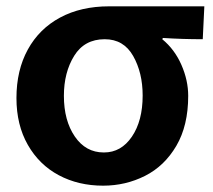

<svg xmlns="http://www.w3.org/2000/svg" viewBox="-20 -530 672 607"><path d="M493 -406Q532 -374 553.5 -325Q575 -276 575 -227Q575 -133 537.5 -69Q500 -5 438.5 26Q377 57 306 57Q228 57 166 24Q104 -9 68 -72Q32 -135 32 -220Q32 -308 68 -373.5Q104 -439 170 -474.5Q236 -510 325 -510H502H592H626L621 -406Q557 -406 495 -410ZM309 -48Q363 -48 397 -98Q431 -148 431 -228Q431 -300 401 -353Q371 -406 311 -406Q247 -406 214.5 -353.5Q182 -301 182 -227Q182 -149 216.5 -98.5Q251 -48 308 -48Z"/></svg>

Font: LINE Seed Sans KR Bold
Style: Regular
Weight: 700
Designer: LINE BX Design & Sandoll Inc & Dalton Maag Ltd
Foundry: Sandoll Inc.
Version: Version 1.000